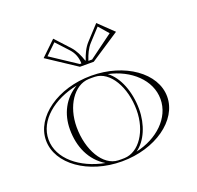

<svg xmlns="http://www.w3.org/2000/svg" viewBox="-113 -740 885 864"><g transform="rotate(-20 330.0 -307.5)"><path d="M328.9 -478C320.3 -504.2 308.3 -531.7 288.8 -552.8L226.9 -620L156.7 -552.5L296.9 -460H363.1L503.3 -552.5L433.1 -620L371.2 -552.8C351.7 -531.7 339.7 -504.2 331.1 -478ZM359.5 -472H341.8L342.5 -474.2C350.9 -499.7 362.4 -525.6 380 -544.7L433.6 -602.9L474.2 -556.3ZM300.5 -472 175.8 -554.3 226.4 -602.9 280 -544.7C298.9 -524.2 307.7 -500.1 308.2 -472ZM406.1 -14.3C452.9 -47.5 482 -115.9 482 -190C482 -273.3 452.1 -350.7 403.1 -386.3C507.2 -364.5 588 -291.4 588 -200C588 -109.4 508.7 -36.7 406.1 -14.3ZM190 -210C190 -309.7 244 -392.1 315 -394.7C320.3 -394.9 324.7 -395 330 -395C335.3 -395 339.7 -394.9 345 -394.7C416.4 -392.1 470 -300.4 470 -190C470 -90.3 416 -7.9 345 -5.3C339.7 -5.1 335.3 -5 330 -5C324.7 -5 320.3 -5.1 315 -5.3C243.6 -7.9 190 -99.6 190 -210ZM40 -200C40 -86.8 169.9 5 330 5C490.1 5 620 -86.8 620 -200C620 -313.2 490.1 -405 330 -405C169.9 -405 40 -313.2 40 -200ZM256.9 -13.7C142.2 -35.5 52 -107.8 52 -200C52 -291.5 140.7 -363.3 253.9 -385.7C191.1 -349 158 -284.5 158 -210C158 -127.2 189.7 -54.3 256.9 -13.7Z"/></g></svg>

Font: SortefaxS01
Style: Medium
Weight: 500
Designer: gluk
Foundry: gluk
Version: Version 0.261